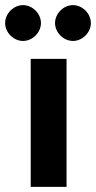

<svg xmlns="http://www.w3.org/2000/svg" viewBox="-40 -730 375 750"><path d="M80 -500V0H220V-500ZM50 -710C13 -710 -20 -677 -20 -640C-20 -603 13 -570 50 -570C87 -570 120 -603 120 -640C120 -677 87 -710 50 -710ZM245 -710C208 -710 175 -677 175 -640C175 -603 208 -570 245 -570C282 -570 315 -603 315 -640C315 -677 282 -710 245 -710Z"/></svg>

Font: Scada
Style: Bold
Weight: 700
Designer: Jovanny Lemonad
Foundry: Jovanny Lemonad
Version: Version 3.005